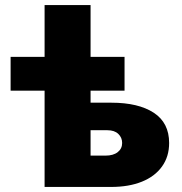

<svg xmlns="http://www.w3.org/2000/svg" viewBox="-20 -740 720 760"><path d="M156.5 0V-720H338.5V-124H397.5Q428.5 -124 446 -137.8Q463.5 -151.5 463.5 -174Q463.5 -195.5 448.2 -210Q433 -224.5 405.5 -224.5H323V-333.5H421Q527.5 -333.5 588.5 -293.8Q649.5 -254 649.5 -174Q649.5 -120 621.2 -80.8Q593 -41.5 541.5 -20.8Q490 0 419.5 0ZM22 -381V-515H473V-381Z"/></svg>

Font: Geologica Roman ExtraBold
Style: Regular
Weight: 800
Designer: Sindre Bremnes, Frode Helland
Foundry: Monokrom Skriftforlag AS
Version: Version 1.010;gftools[0.9.28]